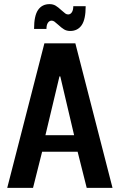

<svg xmlns="http://www.w3.org/2000/svg" viewBox="-20 -910 580 930"><path d="M15 0 195 -700H345L525 0H400L356 -175H184L140 0ZM200 -255H339L272 -540H268ZM262 -790Q250 -801 243.5 -805.5Q237 -810 230 -810Q219 -810 212 -799.5Q205 -789 205 -770H145Q145 -834 164.5 -862Q184 -890 220 -890Q237 -890 249.5 -882.5Q262 -875 278 -860Q290 -849 296.5 -844.5Q303 -840 310 -840Q321 -840 328 -850.5Q335 -861 335 -880H395Q395 -816 375.5 -788Q356 -760 320 -760Q303 -760 290.5 -767.5Q278 -775 262 -790Z"/></svg>

Font: Cuprum
Style: Bold
Weight: 700
Designer: Jovanny Lemonad
Foundry: Jovanny Lemonad
Version: Version 2.000